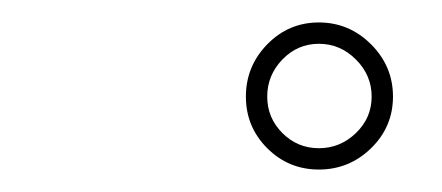

<svg xmlns="http://www.w3.org/2000/svg" viewBox="-20 -541 394 171"><path d="M264 -502Q245 -502 231.5 -488Q218 -474 218 -455Q218 -436 231.5 -422.5Q245 -409 264 -409Q283 -409 297 -422.5Q311 -436 311 -455Q311 -474 297 -488Q283 -502 264 -502ZM264 -521Q291 -521 310.5 -501.5Q330 -482 330 -455Q330 -428 310.5 -409Q291 -390 264 -390Q237 -390 218 -409Q199 -428 199 -455Q199 -482 218 -501.5Q237 -521 264 -521Z"/></svg>

Font: FRB American Cursive Guidelines Extralight
Style: Italic
Weight: 200
Italic angle: -25°
Version: Version 2.0;Modular Font Editor K font №1